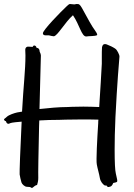

<svg xmlns="http://www.w3.org/2000/svg" viewBox="-20 -931 667 958"><path d="M184 -654C184 -656 183 -660 183 -660C183 -660 183 -663 178 -673C177 -684 174 -687 174 -687C174 -687 172 -691 162 -693C161 -697 160 -699 160 -699C159 -701 155 -704 150 -704C150 -704 146 -704 143 -697C124 -699 117 -698 117 -698C111 -697 106 -691 106 -683C106 -673 107 -664 107 -654C107 -581 97 -502 90 -374L66 -370C52 -367 25 -358 15 -349C5 -339 0 -339 0 -334C1 -332 3 -327 10 -326C11 -320 15 -314 19 -314C25 -311 27 -317 41 -319C45 -320 63 -322 88 -324C81 -186 77 -68 78 -61C79 -54 84 -29 87 -21C89 -13 103 1 114 1C125 1 132 2 137 6C141 9 146 2 152 -2C152 -2 158 -7 165 -8C172 -29 171 -44 171 -44C170 -59 172 -174 175 -301C175 -301 175 -311 176 -330C208 -332 242 -333 276 -333C276 -333 323 -335 387 -335C413 -335 442 -335 471 -334C470 -327 470 -321 470 -316C465 -238 459 -129 463 -111C466 -92 475 -63 478 -44C481 -24 494 -12 499 -8C499 -8 504 -3 511 -6C513 -1 517 1 517 1C520 4 527 1 533 -1C533 -1 540 -4 545 -18C562 -21 564 -24 564 -24C567 -28 564 -38 558 -65C554 -81 552 -121 552 -185C552 -228 553 -282 556 -347C564 -509 575 -638 576 -648C577 -658 564 -680 559 -685C554 -690 536 -700 525 -704C513 -709 511 -711 503 -711C496 -711 491 -706 489 -695C488 -684 488 -664 488 -646V-613C486 -569 480 -475 475 -397C448 -398 420 -399 396 -399C351 -399 317 -397 317 -397C274 -397 222 -392 177 -387ZM313 -900C284 -873 194 -781 194 -765C194 -749 219 -757 227 -754C230 -753 244 -750 248 -750C266 -750 304 -820 344 -855C377 -807 387 -749 410 -749C419 -750 427 -751 438 -751C445 -751 465 -753 465 -757C465 -769 448 -783 427 -822C381 -904 387 -898 375 -909C373 -911 363 -911 362 -911C360 -911 353 -909 351 -909C348 -909 332 -911 329 -911C324 -911 318 -904 313 -900Z"/></svg>

Font: Oregano
Style: Regular
Weight: 400
Designer: Astigmatic (AOETI)
Foundry: Astigmatic (AOETI)
Version: Version 1.000